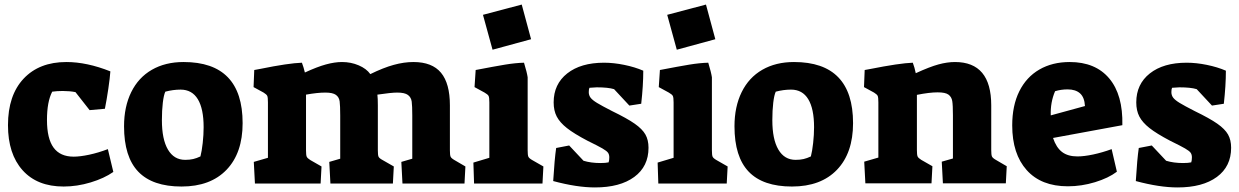

<svg xmlns="http://www.w3.org/2000/svg" viewBox="-20 -805 5434 842"><path d="M15 -256Q15 -387 83.5 -460Q152 -533 271 -533Q361 -533 464 -492Q462 -463 455 -415.5Q448 -368 440 -328L373 -322L311 -401Q286 -406 255 -406Q230 -406 209 -403Q186 -359 186 -279Q186 -197 215 -157.5Q244 -118 303 -118Q331 -118 371 -126.5Q411 -135 453 -151L477 -51Q437 -23 377.5 -5Q318 13 259 13Q143 13 79 -58.5Q15 -130 15 -256Z M524 -251Q524 -337 555.5 -401Q587 -465 646 -499Q705 -533 785 -533Q1044 -533 1044 -265Q1044 -134 973.5 -60.5Q903 13 776 13Q649 13 586.5 -52Q524 -117 524 -251ZM859 -119Q865 -142 869 -178Q873 -214 873 -247Q873 -328 847.5 -370Q822 -412 772 -412Q739 -412 705 -403Q698 -388 694 -354.5Q690 -321 690 -278Q690 -194 716.5 -149Q743 -104 792 -104Q812 -104 827 -107.5Q842 -111 859 -119Z M1093 -95 1155 -113V-356Q1155 -378 1152 -384.5Q1149 -391 1136 -399L1092 -423L1095 -498L1122 -503Q1245 -528 1304 -530Q1312 -509 1317 -487Q1371 -512 1409.5 -522.5Q1448 -533 1480 -533Q1519 -533 1553 -518.5Q1587 -504 1604 -480Q1661 -508 1706.5 -520.5Q1752 -533 1793 -533Q1875 -533 1914 -486Q1953 -439 1953 -343V-146Q1953 -125 1956 -118Q1959 -111 1973 -103L2021 -75L2017 0H1745L1740 -95L1788 -109V-298Q1788 -341 1785.5 -359.5Q1783 -378 1769 -388.5Q1755 -399 1722 -399Q1696 -399 1635 -390Q1637 -374 1637 -343V-146Q1637 -125 1640 -118Q1643 -111 1658 -103L1707 -75L1703 0H1429L1424 -95L1472 -109V-298Q1472 -342 1469.5 -360.5Q1467 -379 1453 -389Q1439 -399 1407 -399Q1372 -399 1322 -390V-146Q1322 -125 1325 -118Q1328 -111 1341 -103L1390 -75L1386 0H1098Z M2098 -740 2268 -785 2309 -633 2140 -587ZM2056 -92 2126 -113V-356Q2126 -378 2122.5 -384.5Q2119 -391 2105 -399L2061 -423L2066 -498Q2149 -514 2194.5 -521.5Q2240 -529 2278 -530Q2291 -487 2294 -466V-146Q2294 -125 2297 -118Q2300 -111 2314 -103L2363 -75L2359 0H2059Z M2406 -11Q2412 -109 2419 -156L2476 -167L2539 -100Q2572 -90 2613 -90Q2636 -90 2649 -93Q2652 -101 2652 -115Q2652 -127 2646.5 -135Q2641 -143 2622 -154Q2603 -165 2556 -188Q2497 -219 2466 -243.5Q2435 -268 2421.5 -294Q2408 -320 2408 -356Q2408 -436 2467.5 -483Q2527 -530 2629 -530Q2671 -530 2717.5 -520.5Q2764 -511 2801 -495Q2801 -430 2792 -350L2740 -342L2673 -414Q2647 -422 2597 -422Q2589 -422 2565 -420Q2562 -414 2562 -401Q2562 -387 2570 -376.5Q2578 -366 2598.5 -353.5Q2619 -341 2664 -318Q2730 -286 2763.5 -262.5Q2797 -239 2810.5 -215Q2824 -191 2824 -157Q2824 -75 2761.5 -29Q2699 17 2589 17Q2510 17 2406 -11Z M2906 -740 3076 -785 3117 -633 2948 -587ZM2864 -92 2934 -113V-356Q2934 -378 2930.5 -384.5Q2927 -391 2913 -399L2869 -423L2874 -498Q2957 -514 3002.5 -521.5Q3048 -529 3086 -530Q3099 -487 3102 -466V-146Q3102 -125 3105 -118Q3108 -111 3122 -103L3171 -75L3167 0H2867Z M3201 -251Q3201 -337 3232.5 -401Q3264 -465 3323 -499Q3382 -533 3462 -533Q3721 -533 3721 -265Q3721 -134 3650.5 -60.5Q3580 13 3453 13Q3326 13 3263.5 -52Q3201 -117 3201 -251ZM3536 -119Q3542 -142 3546 -178Q3550 -214 3550 -247Q3550 -328 3524.5 -370Q3499 -412 3449 -412Q3416 -412 3382 -403Q3375 -388 3371 -354.5Q3367 -321 3367 -278Q3367 -194 3393.5 -149Q3420 -104 3469 -104Q3489 -104 3504 -107.5Q3519 -111 3536 -119Z M3770 -96 3832 -114V-356Q3832 -378 3829 -384.5Q3826 -391 3813 -399L3769 -423L3772 -498L3794 -502Q3925 -528 3983 -530Q3991 -509 3996 -484Q4057 -512 4095.5 -522.5Q4134 -533 4168 -533Q4327 -533 4327 -343V-147Q4327 -126 4330 -119Q4333 -112 4347 -104L4395 -76L4391 -1H4115L4110 -96L4159 -110V-299Q4159 -344 4156 -362Q4153 -380 4139.5 -390Q4126 -400 4092 -400Q4056 -400 4001 -389V-147Q4001 -126 4004 -119Q4007 -112 4020 -104L4069 -76L4065 -1H3775Z M4419 -255Q4419 -342 4450 -404.5Q4481 -467 4538 -500Q4595 -533 4671 -533Q4784 -533 4844.5 -461Q4905 -389 4902 -256L4598 -200Q4612 -158 4637.5 -138.5Q4663 -119 4705 -119Q4734 -119 4774 -127.5Q4814 -136 4855 -151L4878 -52Q4841 -24 4782 -6Q4723 12 4663 12Q4546 12 4482.5 -59Q4419 -130 4419 -255ZM4738 -340Q4736 -378 4716.5 -395.5Q4697 -413 4662 -413Q4633 -413 4607 -405Q4586 -356 4588 -299Z M4961 -11Q4967 -109 4974 -156L5031 -167L5094 -100Q5127 -90 5168 -90Q5191 -90 5204 -93Q5207 -101 5207 -115Q5207 -127 5201.5 -135Q5196 -143 5177 -154Q5158 -165 5111 -188Q5052 -219 5021 -243.5Q4990 -268 4976.5 -294Q4963 -320 4963 -356Q4963 -436 5022.5 -483Q5082 -530 5184 -530Q5226 -530 5272.5 -520.5Q5319 -511 5356 -495Q5356 -430 5347 -350L5295 -342L5228 -414Q5202 -422 5152 -422Q5144 -422 5120 -420Q5117 -414 5117 -401Q5117 -387 5125 -376.5Q5133 -366 5153.5 -353.5Q5174 -341 5219 -318Q5285 -286 5318.5 -262.5Q5352 -239 5365.5 -215Q5379 -191 5379 -157Q5379 -75 5316.5 -29Q5254 17 5144 17Q5065 17 4961 -11Z"/></svg>

Font: Suez One
Style: Regular
Weight: 400
Version: Version 1.000